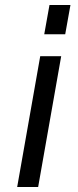

<svg xmlns="http://www.w3.org/2000/svg" viewBox="-20 -749 314 769"><path d="M157.2 -611.8 178.2 -729H262.2L241.2 -611.8ZM48.8 0 141.1 -523.9H225.1L132.8 0Z"/></svg>

Font: Hubot Sans
Style: Italic
Weight: 400
Italic angle: -10°
Designer: Deni Anggara
Foundry: GitHub
Version: Version 1.001;gftools[0.9.31]